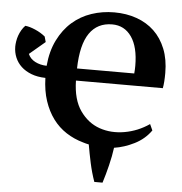

<svg xmlns="http://www.w3.org/2000/svg" viewBox="-66 -769 975 1026"><g transform="rotate(5 421.5 -256.0)"><path d="M431 3Q423 2 415.5 -0.5Q408 -3 400 -5Q350 -19 308.5 -46Q267 -73 237 -113.5Q207 -154 189 -208Q171 -262 169 -331Q126 -332 93.5 -344.5Q61 -357 39 -377.5Q17 -398 5.5 -425.5Q-6 -453 -6 -484Q-6 -496 -3.5 -512Q-1 -528 4.5 -543.5Q10 -559 18.5 -573.5Q27 -588 38 -599Q61 -597 92 -583.5Q123 -570 146 -551L154 -522L70 -451Q81 -425 108 -411Q135 -397 170 -396Q177 -475 206.5 -534.5Q236 -594 281 -633.5Q326 -673 384 -692.5Q442 -712 506 -712Q571 -712 626 -692.5Q681 -673 720.5 -635.5Q760 -598 782.5 -542Q805 -486 805 -413Q805 -362 799 -331H333Q335 -229 377 -169.5Q419 -110 481.5 -88.5Q544 -67 615.5 -79.5Q687 -92 748 -134L763 -101Q729 -53 675 -26Q621 1 567 9Q561 54 548.5 105Q536 156 522 200H478Q461 152 450 101Q439 50 431 3ZM500 -647Q421 -647 378.5 -585.5Q336 -524 333 -396H640Q641 -407 641.5 -417Q642 -427 642 -437Q642 -538 604 -592.5Q566 -647 500 -647Z"/></g></svg>

Font: PT Serif
Style: Bold
Weight: 700
Designer: A.Korolkova, O.Umpeleva, V.Yefimov
Foundry: ParaType Ltd
Version: Version 1.000W OFL; ttfautohint (v1.6)